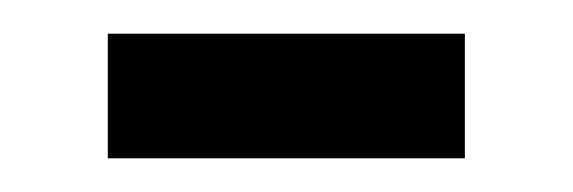

<svg xmlns="http://www.w3.org/2000/svg" viewBox="-20 -291 340 114"><path d="M256 -197H44V-271H256Z"/></svg>

Font: Shippori Mincho SemiBold
Style: Regular
Weight: 600
Designer: FONTDASU
Foundry: FONTDASU / Google Inc. / but / Adobe
Version: Version 3.110; ttfautohint (v1.8.3)